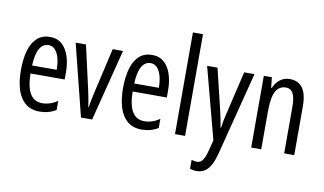

<svg xmlns="http://www.w3.org/2000/svg" viewBox="-93 -966 2384 1413"><g transform="rotate(10 1098.5 -260.0)"><path d="M212.9 -544.9Q267.6 -544.9 303 -513.2Q338.4 -481.4 355.7 -427.7Q373 -374 373 -308.1V-254.9H117.7Q118.7 -154.8 148.7 -104.5Q178.7 -54.2 239.3 -54.2Q268.1 -54.2 295.9 -63Q323.7 -71.8 353.5 -91.3V-23.9Q325.7 -6.8 295.4 1.5Q265.1 9.8 231 9.8Q164.1 9.8 122.6 -26.1Q81.1 -62 62.3 -124.3Q43.5 -186.5 43.5 -265.1Q43.5 -355 62.5 -417.5Q81.5 -480 119.4 -512.5Q157.2 -544.9 212.9 -544.9ZM212.9 -483.4Q170.4 -483.4 146.5 -442.1Q122.6 -400.9 118.7 -314.9H302.7Q302.7 -360.4 293.2 -398.7Q283.7 -437 263.9 -460.2Q244.1 -483.4 212.9 -483.4Z M539.6 0 405.3 -536.1H482.4L556.2 -210.4Q563 -181.2 568.6 -150.4Q574.2 -119.6 579.1 -86.4H583Q585.4 -105.5 590.3 -132.3Q595.2 -159.2 603 -191.9L682.1 -536.1H759.3L623 0Z M976.1 -544.9Q1030.8 -544.9 1066.2 -513.2Q1101.6 -481.4 1118.9 -427.7Q1136.2 -374 1136.2 -308.1V-254.9H880.9Q881.8 -154.8 911.9 -104.5Q941.9 -54.2 1002.4 -54.2Q1031.2 -54.2 1059.1 -63Q1086.9 -71.8 1116.7 -91.3V-23.9Q1088.9 -6.8 1058.6 1.5Q1028.3 9.8 994.1 9.8Q927.2 9.8 885.7 -26.1Q844.2 -62 825.4 -124.3Q806.6 -186.5 806.6 -265.1Q806.6 -355 825.7 -417.5Q844.7 -480 882.6 -512.5Q920.4 -544.9 976.1 -544.9ZM976.1 -483.4Q933.6 -483.4 909.7 -442.1Q885.7 -400.9 881.8 -314.9H1065.9Q1065.9 -360.4 1056.4 -398.7Q1046.9 -437 1027.1 -460.2Q1007.3 -483.4 976.1 -483.4Z M1317.4 0H1242.2V-759.8H1317.4Z M1387.7 -536.1H1465.3L1541 -222.7Q1545.4 -202.1 1549.6 -182.6Q1553.7 -163.1 1557.4 -143.8Q1561 -124.5 1563.5 -105H1567.4Q1571.3 -133.3 1577.1 -162.4Q1583 -191.4 1590.8 -223.1L1664.6 -536.1H1741.7L1582.5 85.9Q1568.4 139.6 1549.3 173.8Q1530.3 208 1504.6 224.1Q1479 240.2 1443.8 240.2Q1432.1 240.2 1420.4 237.8Q1408.7 235.4 1395.5 231.9V165Q1404.8 168.5 1414.8 170.4Q1424.8 172.4 1434.1 172.4Q1452.6 172.4 1465.8 162.8Q1479 153.3 1489.3 131.3Q1499.5 109.4 1509.3 71.3L1528.3 -3.9Z M2004.4 -545.9Q2067.9 -545.9 2100.6 -501.5Q2133.3 -457 2133.3 -365.2V0H2058.1V-350.1Q2058.1 -415 2041.3 -447.3Q2024.4 -479.5 1988.3 -479.5Q1935.5 -479.5 1911.1 -432.6Q1886.7 -385.7 1886.7 -282.2V0H1811.5V-536.1H1871.6L1879.9 -458.5H1884.8Q1896 -485.4 1913.6 -504.9Q1931.2 -524.4 1954.1 -535.2Q1977.1 -545.9 2004.4 -545.9Z"/></g></svg>

Font: Open Sans Condensed
Style: Regular
Weight: 400
Width: 3
Designer: Monotype Design Team
Foundry: Monotype Imaging Inc.
Version: Version 3.000